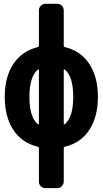

<svg xmlns="http://www.w3.org/2000/svg" viewBox="-20 -770 540 1010"><path d="M320.3 -116.2Q365.2 -152.3 365.2 -260.3Q365.2 -368.2 320.3 -404.3Q315.4 -406.2 315.4 -403.3V-117.2Q315.4 -114.3 320.3 -116.2ZM184.6 -117.2V-403.3Q184.6 -406.2 179.7 -404.3Q134.8 -368.2 134.8 -260.3Q134.8 -152.3 179.7 -116.2Q184.6 -114.3 184.6 -117.2ZM320.3 -522.5Q404.3 -502.9 449.7 -434.1Q495.1 -365.2 495.1 -260.3Q495.1 -155.3 449.7 -86.4Q404.3 -17.6 320.3 2Q315.4 3.9 315.4 7.8V184.6Q315.4 199.2 305.2 209.5Q294.9 219.7 280.3 219.7H219.7Q205.1 219.7 194.8 210Q184.6 200.2 184.6 184.6V7.8Q184.6 3.9 179.7 2Q95.7 -17.6 50.3 -86.4Q4.9 -155.3 4.9 -260.3Q4.9 -365.2 50.3 -433.6Q95.7 -502 179.7 -522.5Q184.6 -524.4 184.6 -528.3V-714.8Q184.6 -729.5 194.8 -739.7Q205.1 -750 219.7 -750H280.3Q294.9 -750 305.2 -740.2Q315.4 -730.5 315.4 -714.8V-528.3Q315.4 -524.4 320.3 -522.5Z"/></svg>

Font: Rounded-L Mgen+ 1mn bold
Style: Bold
Weight: 700
Designer: [Source Han Sans]
Ryoko NISHIZUKA  (kana & ideographs); Paul D. Hunt (Latin, Greek & Cyrillic); Wenlong ZHANG  (bopomofo
Version: Version 1.059.20150602